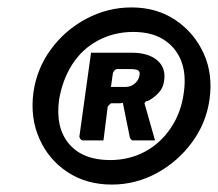

<svg xmlns="http://www.w3.org/2000/svg" viewBox="-20 -772 587 517"><path d="M281 -275Q213 -275 162 -308.5Q111 -342 86 -398.5Q61 -455 70 -523Q79 -587 117 -639Q155 -691 212.5 -721.5Q270 -752 334 -752Q402 -752 452.5 -718Q503 -684 528.5 -628Q554 -572 544 -503Q535 -440 496.5 -388Q458 -336 401.5 -305.5Q345 -275 281 -275ZM276 -341Q328 -341 370 -363.5Q412 -386 440 -427.5Q468 -469 475 -523Q482 -573 467.5 -609Q453 -645 420.5 -665.5Q388 -686 339 -686Q287 -686 244 -663Q201 -640 174.5 -598.5Q148 -557 139 -503Q129 -428 166 -384.5Q203 -341 276 -341ZM396 -399Q397 -395 397.5 -394.5Q398 -394 394 -394H337Q335 -394 332 -397.5Q329 -401 329 -405L311 -494Q310 -496 309 -495Q308 -494 303 -494H280Q278 -494 274.5 -490Q271 -486 270 -485L259 -397Q258 -393 257.5 -393.5Q257 -394 252 -394H203Q199 -394 196 -398.5Q193 -403 194 -406L225 -629Q226 -632 225 -631Q224 -630 227 -630H335Q379 -630 403 -610Q427 -590 422 -555Q420 -536 407 -522Q394 -508 378 -500Q375 -501 372.5 -498.5Q370 -496 369 -494L396 -399ZM319 -538Q333 -538 344 -548Q355 -558 356 -572Q357 -580 351 -583Q345 -586 331 -586H295Q292 -586 288.5 -582.5Q285 -579 284 -575L279 -540Q278 -536 277.5 -537Q277 -538 280 -538H319Z"/></svg>

Font: Libre Franklin ExtraBold
Style: Italic
Weight: 800
Italic angle: -8°
Designer: Pablo Impallari, Rodrigo Fuenzalida, Nhung Nguyen
Foundry: Impallari Type
Version: Version 3.000